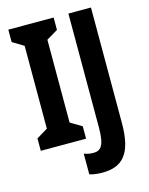

<svg xmlns="http://www.w3.org/2000/svg" viewBox="-134 -798 851 1093"><g transform="rotate(-15 291.0 -251.5)"><path d="M291 0V-73L224 -113V-601L291 -641V-714H24V-641L90 -601V-113L24 -73V0ZM331 211C446 211 511 153 511 -32V-714H378V-42C378 70 351 89 311 89C290 89 272 85 256 79V201C279 208 304 211 331 211Z"/></g></svg>

Font: Noto Sans Tamil ExtraCondensed
Style: Bold
Weight: 700
Width: 2
Designer: Jelle Bosma - Monotype Design Team
Foundry: Monotype Imaging Inc.
Version: Version 2.004